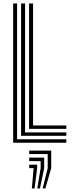

<svg xmlns="http://www.w3.org/2000/svg" viewBox="-20 -820 411 1103"><path d="M55.5 0V-800H78.2V-19.8H361V0ZM101.2 -39.8V-800H124V-59.5H361V-39.8ZM147 -79.5V-800H170V-99.2H361V-79.5ZM225 262.8 254 146V65.2H147.8V45H274.2V146L240.5 262.8ZM194 262.8 213.5 146V105.5H147.8V85.5H233.8V146L209.5 262.8ZM163 262.8 173.2 146H147.8V125.8H193.5V146L178.5 262.8Z"/></svg>

Font: Big Shoulders Inline Text
Style: Bold
Weight: 700
Designer: Patric King
Foundry: XO Type Co
Version: Version 1.000